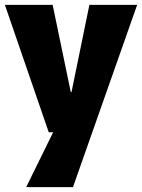

<svg xmlns="http://www.w3.org/2000/svg" viewBox="-21 -540 580 784"><path d="M-1 -520H194L268 -164H271L344 -520H539L277 224H86L196 0H178Z"/></svg>

Font: Murecho ExtraBold
Style: Regular
Weight: 800
Designer: Neil Summerour
Foundry: Positype
Version: Version 1.010; ttfautohint (v1.8.3)